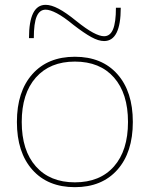

<svg xmlns="http://www.w3.org/2000/svg" viewBox="-20 -765 620 795"><path d="M290 10Q178 10 114 -62Q50 -134 50 -260Q50 -386 114 -458Q178 -530 290 -530Q402 -530 466 -458Q530 -386 530 -260Q530 -134 466 -62Q402 10 290 10ZM290 -10Q394 -10 452 -76Q510 -142 510 -260Q510 -378 452 -444Q394 -510 290 -510Q187 -510 128.5 -444Q70 -378 70 -260Q70 -142 128.5 -76Q187 -10 290 -10ZM411 -595Q388 -595 358 -611.5Q328 -628 284 -662Q244 -695 215.5 -710Q187 -725 169 -725Q144 -725 132 -697Q120 -669 120 -607H100Q100 -745 169 -745Q192 -745 222.5 -729Q253 -713 296 -678Q337 -645 365 -630Q393 -615 411 -615Q436 -615 448 -643.5Q460 -672 460 -733H480Q480 -595 411 -595Z"/></svg>

Font: M PLUS 1 Thin
Style: Regular
Weight: 100
Designer: Coji Morishita
Foundry: UNDERFOREST DESIGN
Version: Version 1.001